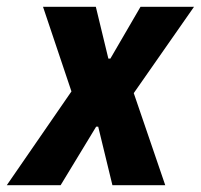

<svg xmlns="http://www.w3.org/2000/svg" viewBox="-60 -547 593 567"><path d="M-40 0 151 -277 67 -527H223L260 -374H266L355 -527H513L335 -272L428 0H272L230 -173H224L119 0Z"/></svg>

Font: Archivo Condensed ExtraBold
Style: Italic
Weight: 800
Width: 3
Italic angle: -10°
Designer: Hector Gatti
Foundry: Omnibus-Type
Version: Version 2.001